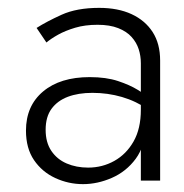

<svg xmlns="http://www.w3.org/2000/svg" viewBox="-20 -474 467 488"><path d="M96 -144Q96 -177 111 -197.5Q126 -218 152.5 -228Q179 -238 215 -238Q254 -238 290 -227.5Q326 -217 358 -195V-225Q349 -234 329.5 -246Q310 -258 280 -268Q250 -278 208 -278Q133 -278 89.5 -241.5Q46 -205 46 -142Q46 -97 66.5 -67Q87 -37 120.5 -21.5Q154 -6 191 -6Q228 -6 264.5 -22Q301 -38 325 -70.5Q349 -103 349 -153L338 -195Q338 -147 319.5 -114.5Q301 -82 270.5 -65Q240 -48 204 -48Q174 -48 149.5 -58.5Q125 -69 110.5 -90.5Q96 -112 96 -144ZM98 -366Q110 -376 128 -386Q146 -396 171 -403.5Q196 -411 228 -411Q259 -411 280.5 -402.5Q302 -394 314.5 -380Q327 -366 332.5 -349Q338 -332 338 -313V-15H387V-320Q387 -363 368 -392.5Q349 -422 314.5 -438Q280 -454 232 -454Q175 -454 136.5 -436.5Q98 -419 73 -403Z"/></svg>

Font: SpinnyJost
Style: Regular
Weight: 300
Version: Version 3.710